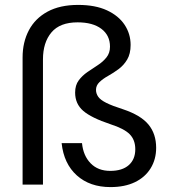

<svg xmlns="http://www.w3.org/2000/svg" viewBox="-20 -752 694 782"><path d="M430 10Q346 10 293 -37.5Q240 -85 231 -169H314Q319 -118 349 -87Q379 -56 429 -56Q478 -56 504.5 -79.5Q531 -103 531 -144Q531 -182 508.5 -205Q486 -228 430 -246Q352 -272 319 -300.5Q286 -329 286 -375Q286 -405 300.5 -424.5Q315 -444 336 -458.5Q357 -473 378 -486.5Q399 -500 413.5 -518Q428 -536 428 -562Q428 -608 393 -634.5Q358 -661 296 -661Q224 -661 189.5 -620Q155 -579 155 -510V0H72V-518Q72 -580 97.5 -628.5Q123 -677 173.5 -704.5Q224 -732 298 -732Q368 -732 415.5 -710Q463 -688 487.5 -651Q512 -614 512 -569Q512 -533 498 -509.5Q484 -486 463 -470.5Q442 -455 420.5 -443Q399 -431 385 -417.5Q371 -404 371 -386Q371 -371 380 -358Q389 -345 413 -333Q437 -321 481 -307Q553 -283 584.5 -245Q616 -207 616 -150Q616 -103 593.5 -66.5Q571 -30 529.5 -10Q488 10 430 10Z"/></svg>

Font: DM Sans 12pt
Style: Regular
Weight: 400
Version: Version 4.004;gftools[0.9.30]